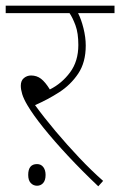

<svg xmlns="http://www.w3.org/2000/svg" viewBox="-20 -642 422 674"><path d="M342 -7 325 12Q268 -42 219 -94.5Q170 -147 133 -193Q96 -239 76 -273Q63 -295 58 -311.5Q53 -328 53 -341Q53 -359 64 -368Q75 -377 89 -377Q109 -377 124 -365.5Q139 -354 155 -328Q197 -349 226 -388Q255 -427 255 -484Q255 -526 245 -553Q235 -580 224 -596H0V-622H382V-596H254Q265 -575 273 -543Q281 -511 281 -482Q281 -423 254.5 -383.5Q228 -344 187.5 -318Q147 -292 103 -273Q135 -229 175 -181.5Q215 -134 258 -88.5Q301 -43 342 -7ZM79 -28Q79 -66 110 -66Q124 -66 132 -55.5Q140 -45 140 -28Q140 -9 131.5 0.5Q123 10 110 10Q97 10 88 0.5Q79 -9 79 -28Z"/></svg>

Font: Noto Sans Thin
Style: Italic
Weight: 100
Italic angle: -12°
Designer: Monotype Design Team
Foundry: Monotype Imaging Inc.
Version: Version 2.013; ttfautohint (v1.8.4.7-5d5b)